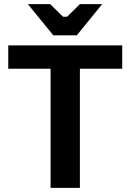

<svg xmlns="http://www.w3.org/2000/svg" viewBox="-20 -910 631 930"><path d="M225 0V-577H20V-690H572V-577H367V0ZM475 -890 352 -739H238L115 -890H223L285 -829H305L367 -890Z"/></svg>

Font: Mozilla Text ExtraLight
Style: Regular
Weight: 200
Designer: Studio DRAMA
Foundry: Studio DRAMA
Version: Version 1.000